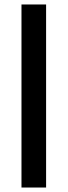

<svg xmlns="http://www.w3.org/2000/svg" viewBox="-20 -680 302 858"><path d="M76 158V-660H186V158Z"/></svg>

Font: Bricolage Grotesque 18pt SemiBold
Style: Regular
Weight: 600
Version: Version 1.001;gftools[0.9.33.dev8+g029e19f]